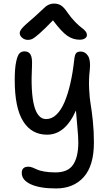

<svg xmlns="http://www.w3.org/2000/svg" viewBox="-20 -788 615 1069"><path d="M136.2 -565.9Q117.2 -565.9 103.5 -577.6Q89.8 -589.4 89.8 -604Q89.8 -615.7 104.2 -632.3Q118.7 -648.9 171.9 -693.8Q188 -708 207.8 -727.1Q227.5 -746.1 234.9 -752Q242.2 -757.8 253.9 -762.9Q265.6 -768.1 280.8 -768.1Q303.7 -768.1 320.3 -757.3Q336.9 -746.6 356 -717.8Q376.5 -688.5 398.4 -666Q420.4 -643.6 433.6 -634.3Q446.8 -625 455.3 -614.7Q463.9 -604.5 463.9 -592.8Q463.9 -581.5 452.9 -574.2Q441.9 -566.9 423.8 -566.9Q386.7 -566.9 355 -588.6Q323.2 -610.4 274.9 -674.8Q227.1 -625 199.2 -600.8Q171.4 -576.7 160.2 -571.3Q148.9 -565.9 136.2 -565.9ZM292 261.2Q201.7 261.2 151.4 238Q101.1 214.8 101.1 174.8Q101.1 140.1 138.2 140.1Q148.9 140.1 161.6 145Q174.3 149.9 186.8 156Q199.2 162.1 226.3 167Q253.4 171.9 289.1 171.9Q358.4 171.9 387.2 128.9Q416 85.9 416 4.9Q416 -26.4 410.4 -85Q404.8 -143.6 402.8 -172.9Q343.3 -38.1 242.2 -38.1Q155.8 -38.1 108.9 -112.8Q62 -187.5 62 -342.8Q62 -406.2 69.6 -442.6Q77.1 -479 88.1 -490.5Q99.1 -502 116.2 -502Q140.1 -502 150.1 -484.1Q160.2 -466.3 158.2 -423.8Q142.6 -125 236.8 -125Q268.1 -125 294.2 -149.9Q320.3 -174.8 339.4 -220Q358.4 -265.1 371.8 -324Q385.3 -382.8 393.1 -454.1Q396 -482.4 403.6 -491.7Q411.1 -501 429.2 -501Q454.6 -501 470 -477.1Q485.4 -453.1 480 -399.9Q473.6 -346.2 476.3 -292.5Q479 -238.8 484.9 -206.1Q490.7 -173.3 496.8 -115.5Q502.9 -57.6 502.9 4.9Q502.9 134.8 446 198Q389.2 261.2 292 261.2Z"/></svg>

Font: Shantell Sans Normal
Style: Regular
Weight: 400
Designer: Stephen Nixon, Anya Danilova, Shantell Martin
Foundry: Arrow Type
Version: Version 1.006;[559af2be0]